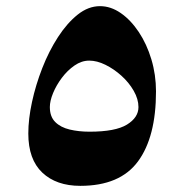

<svg xmlns="http://www.w3.org/2000/svg" viewBox="-20 -629 601 624"><path d="M241 -25Q163 -25 117.5 -68Q72 -111 72 -195Q72 -242 84 -297.5Q96 -353 117.5 -408Q139 -463 168.5 -508.5Q198 -554 232.5 -581.5Q267 -609 305 -609Q340 -609 372.5 -586.5Q405 -564 431 -525Q457 -486 472 -436Q487 -386 487 -332Q487 -184 428.5 -104.5Q370 -25 241 -25ZM271 -201Q355 -201 392.5 -224Q430 -247 430 -281Q430 -307 414.5 -334Q399 -361 374.5 -383Q350 -405 322.5 -418.5Q295 -432 270 -432Q245 -432 222 -416Q199 -400 181 -376Q163 -352 152.5 -326.5Q142 -301 142 -281Q142 -250 159.5 -232.5Q177 -215 206.5 -208Q236 -201 271 -201Z"/></svg>

Font: Noto Nastaliq Urdu SemiBold
Style: Regular
Weight: 600
Version: Version 3.007